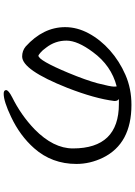

<svg xmlns="http://www.w3.org/2000/svg" viewBox="134 -855 732 1040"><g transform="rotate(90 500.0 -335.0)"><path d="M281 -177Q307 -177 375 -340Q414 -434 431 -497Q449 -568 449 -585Q449 -598 448 -601Q335 -572 262 -472Q200 -389 200 -329Q200 -268 238 -219Q253 -198 266 -187.5Q279 -177 281 -177ZM488 11Q468 11 468 -2Q468 -15 507 -35Q604 -83 680 -156Q784 -258 784 -364Q784 -613 543 -613H518L516 -614Q516 -613 521.5 -608Q527 -603 527 -588Q514 -483 456 -334Q359 -89 286 -89Q255 -89 232 -108Q127 -203 127 -322Q127 -387 161 -450Q195 -513 253 -564.5Q311 -616 385.5 -648.5Q460 -681 548 -681Q758 -681 834 -527Q868 -457 868 -383Q868 -250 783 -154Q715 -77 613 -29Q529 11 488 11Z"/></g></svg>

Font: LXGW WenKai Lite Medium
Style: Regular
Weight: 500
Designer: LXGW / Fontworks Inc.
Foundry: LXGW / Fontworks Inc.
Version: Version 1.511; March 25, 2025